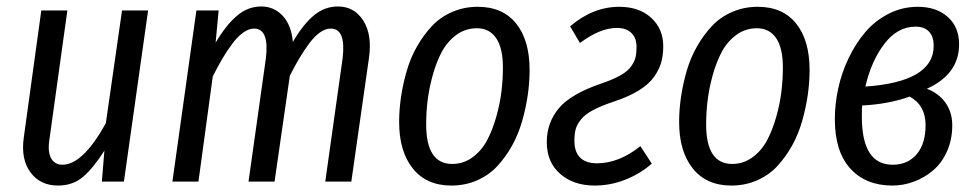

<svg xmlns="http://www.w3.org/2000/svg" viewBox="-20 -558 2988 590"><path d="M158.2 12.2Q103.5 12.2 73.5 -28.6Q43.5 -69.3 53.2 -136.2L106.9 -525.9H187L131.8 -128.9Q126 -91.8 137 -71.8Q147.9 -51.8 171.9 -51.8Q234.4 -51.8 305.2 -179.2L355 -525.9H435.1L360.8 0H293L300.8 -95.2Q267.6 -42.5 235.8 -15.1Q204.1 12.2 158.2 12.2Z M1018.6 -538.1Q1068.8 -538.1 1096.4 -494.6Q1124 -451.2 1113.8 -379.9L1059.6 0H979.5L1032.7 -377.9Q1043.9 -470.2 996.6 -470.2Q980.5 -470.2 963.6 -458.5Q946.8 -446.8 930.4 -424.8Q914.1 -402.8 900.1 -379.4Q886.2 -356 870.6 -325.2L823.7 0H743.7L796.9 -377.9Q808.1 -470.2 760.7 -470.2Q744.6 -470.2 727.5 -458Q710.4 -445.8 693.8 -423.6Q677.2 -401.4 663.3 -377.7Q649.4 -354 633.8 -323.2L589.8 0H509.8L583.5 -525.9H651.9L642.6 -426.8Q673.8 -480 707.5 -509Q741.2 -538.1 782.7 -538.1Q822.3 -538.1 848.9 -509.3Q875.5 -480.5 879.9 -429.2Q911.6 -483.4 944.6 -510.7Q977.5 -538.1 1018.6 -538.1Z M1366.7 12.2Q1290.5 12.2 1248.5 -40.3Q1206.5 -92.8 1206.5 -183.1Q1206.5 -221.2 1212.4 -260.7Q1218.3 -300.3 1230 -340.6Q1241.7 -380.9 1261.7 -415.8Q1281.7 -450.7 1307.4 -478Q1333 -505.4 1369.4 -521.2Q1405.8 -537.1 1448.2 -537.1Q1524.9 -537.1 1566.2 -485.6Q1607.4 -434.1 1607.4 -342.8Q1607.4 -305.2 1601.8 -266.1Q1596.2 -227.1 1584.7 -186.5Q1573.2 -146 1553.7 -110.8Q1534.2 -75.7 1508.5 -47.9Q1482.9 -20 1446.3 -3.9Q1409.7 12.2 1366.7 12.2ZM1369.6 -54.2Q1404.3 -54.2 1432.1 -74.7Q1460 -95.2 1476.8 -127Q1493.7 -158.7 1505.1 -199.5Q1516.6 -240.2 1521 -277.6Q1525.4 -314.9 1525.4 -350.1Q1525.4 -410.6 1504.6 -440.9Q1483.9 -471.2 1445.3 -471.2Q1410.2 -471.2 1382.3 -450.7Q1354.5 -430.2 1337.6 -398.7Q1320.8 -367.2 1309.6 -326.4Q1298.3 -285.6 1293.9 -248.5Q1289.6 -211.4 1289.6 -175.8Q1289.6 -54.2 1369.6 -54.2Z M1882.8 -537.1Q1944.3 -537.1 1981.2 -503.2Q2018.1 -469.2 2018.1 -416Q2018.1 -388.7 2012 -366.7Q2005.9 -344.7 1990.2 -322.3Q1974.6 -299.8 1943.6 -280.5Q1912.6 -261.2 1867.2 -246.1Q1827.1 -232.9 1802.2 -219.5Q1777.3 -206.1 1765.1 -190.7Q1752.9 -175.3 1749 -160.9Q1745.1 -146.5 1745.1 -125Q1745.1 -91.3 1762.7 -73.7Q1780.3 -56.2 1814 -56.2Q1882.3 -56.2 1947.8 -108.9L1982.9 -55.2Q1947.3 -23.9 1901.6 -5.9Q1856 12.2 1807.1 12.2Q1742.7 12.2 1701.4 -23.7Q1660.2 -59.6 1660.2 -121.1Q1660.2 -181.2 1697.5 -225.6Q1734.9 -270 1829.1 -301.8Q1864.7 -314 1887 -326.7Q1909.2 -339.4 1919.4 -354Q1929.7 -368.7 1932.9 -381.6Q1936 -394.5 1936 -414.1Q1936 -441.9 1919.9 -457Q1903.8 -472.2 1876 -472.2Q1823.7 -472.2 1762.2 -425.8L1731.9 -477.1Q1802.2 -537.1 1882.8 -537.1Z M2227.1 12.2Q2150.9 12.2 2108.9 -40.3Q2066.9 -92.8 2066.9 -183.1Q2066.9 -221.2 2072.8 -260.7Q2078.6 -300.3 2090.3 -340.6Q2102.1 -380.9 2122.1 -415.8Q2142.1 -450.7 2167.7 -478Q2193.4 -505.4 2229.7 -521.2Q2266.1 -537.1 2308.6 -537.1Q2385.3 -537.1 2426.5 -485.6Q2467.8 -434.1 2467.8 -342.8Q2467.8 -305.2 2462.2 -266.1Q2456.5 -227.1 2445.1 -186.5Q2433.6 -146 2414.1 -110.8Q2394.5 -75.7 2368.9 -47.9Q2343.3 -20 2306.6 -3.9Q2270 12.2 2227.1 12.2ZM2230 -54.2Q2264.6 -54.2 2292.5 -74.7Q2320.3 -95.2 2337.2 -127Q2354 -158.7 2365.5 -199.5Q2377 -240.2 2381.3 -277.6Q2385.7 -314.9 2385.7 -350.1Q2385.7 -410.6 2365 -440.9Q2344.2 -471.2 2305.7 -471.2Q2270.5 -471.2 2242.7 -450.7Q2214.8 -430.2 2198 -398.7Q2181.2 -367.2 2169.9 -326.4Q2158.7 -285.6 2154.3 -248.5Q2149.9 -211.4 2149.9 -175.8Q2149.9 -54.2 2230 -54.2Z M2800.3 -537.1Q2857.4 -537.1 2892.3 -506.1Q2927.2 -475.1 2927.2 -421.9Q2927.2 -330.1 2828.1 -285.2Q2864.7 -271.5 2885.5 -242.2Q2906.2 -212.9 2906.2 -172.9Q2906.2 -128.9 2890.1 -93Q2874 -57.1 2847.7 -34.7Q2821.3 -12.2 2788.8 0Q2756.3 12.2 2722.2 12.2Q2640.6 12.2 2593 -40Q2545.4 -92.3 2545.4 -191.9Q2545.4 -237.8 2555.7 -285.6Q2565.9 -333.5 2587.4 -378.7Q2608.9 -423.8 2638.7 -459Q2668.5 -494.1 2710.4 -515.6Q2752.4 -537.1 2800.3 -537.1ZM2793.5 -476.1Q2738.3 -476.1 2698 -423.8Q2657.7 -371.6 2639.2 -292Q2849.1 -306.6 2849.1 -417Q2849.1 -445.8 2834.7 -460.9Q2820.3 -476.1 2793.5 -476.1ZM2775.4 -261.2Q2710 -237.8 2629.4 -233.9Q2628.4 -225.1 2628.4 -199.2Q2628.4 -51.8 2723.1 -51.8Q2769.5 -51.8 2796.9 -84Q2824.2 -116.2 2824.2 -173.8Q2824.2 -234.4 2775.4 -261.2Z"/></svg>

Font: Fira Sans Compressed Book
Style: Italic
Weight: 350
Width: 3
Italic angle: -8°
Designer: Carrois Corporate & Edenspiekermann AG
Foundry: Carrois Corporate GbR & Edenspiekermann AG
Version: Version 4.203;PS 004.203;hotconv 1.0.88;makeotf.lib2.5.64775